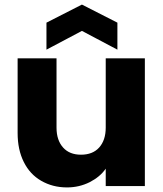

<svg xmlns="http://www.w3.org/2000/svg" viewBox="-20 -813 714 839"><path d="M442 -558C442 -558 442 -255 442 -255C442 -255 442 -255 442 -255C442 -218 432 -189 413 -168C394 -147 367 -137 334 -137C334 -137 334 -137 334 -137C301 -137 275 -147 256 -168C237 -189 227 -218 227 -255C227 -255 227 -558 227 -558C227 -558 57 -558 57 -558C57 -558 57 -232 57 -232C57 -232 57 -232 57 -232C57 -183 66 -141 84 -105C102 -69 127 -42 160 -23C193 -4 230 6 273 6C273 6 273 6 273 6C309 6 342 -2 372 -17C401 -32 425 -51 442 -76C442 -76 442 0 442 0C442 0 613 0 613 0C613 0 613 -558 613 -558C613 -558 442 -558 442 -558ZM493 -596C493 -596 493 -714 493 -714C493 -714 338 -793 338 -793C338 -793 183 -714 183 -714C183 -714 183 -596 183 -596C183 -596 338 -678 338 -678C338 -678 493 -596 493 -596Z"/></svg>

Font: Girnar Poppins
Style: Bold
Weight: 500
Designer: Ninad Kale (Devanagari), Jonny Pinhorn (Latin)
Foundry: Indian Type Foundry
Version: ""